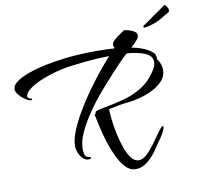

<svg xmlns="http://www.w3.org/2000/svg" viewBox="-86 -847 1025 985"><g transform="rotate(-10 426.0 -354.5)"><path d="M539 47Q513 46 491 23Q469 0 451.5 -36Q434 -72 420.5 -114Q407 -156 398 -196Q389 -236 383 -266Q385 -267 387 -268Q389 -269 391 -270Q387 -275 393.5 -280Q400 -285 422 -289Q479 -299 534.5 -313Q590 -327 638 -356.5Q686 -386 719 -441Q731 -460 731 -479Q731 -511 693 -526.5Q655 -542 600 -546Q593 -540 587 -534.5Q581 -529 576 -524Q550 -498 514 -459Q478 -420 439 -374.5Q400 -329 367 -280.5Q334 -232 313 -186Q292 -140 292 -101Q292 -82 298 -68.5Q304 -55 326 -55V-47Q320 -44 313 -44Q296 -44 283 -57.5Q270 -71 263 -89.5Q256 -108 256 -122Q256 -155 273 -198.5Q290 -242 318 -290Q346 -338 379.5 -385.5Q413 -433 447 -475Q481 -517 509 -548Q447 -547 393 -541.5Q339 -536 316 -533Q273 -528 228 -516Q183 -504 144.5 -487.5Q106 -471 82.5 -452.5Q59 -434 59 -416Q59 -411 65 -407Q71 -403 78 -403Q81 -400 81 -398Q81 -393 70 -395Q59 -397 42.5 -408.5Q26 -420 13.5 -436Q1 -452 1 -464Q1 -484 24.5 -501.5Q48 -519 87.5 -533.5Q127 -548 176 -558.5Q225 -569 276 -575Q312 -580 358 -582.5Q404 -585 453 -585Q498 -585 541 -582L544 -585Q538 -591 538 -599Q538 -612 551.5 -624.5Q565 -637 581 -647.5Q597 -658 606 -665Q615 -665 631 -660.5Q647 -656 659.5 -648Q672 -640 672 -628Q672 -623 670 -617Q666 -608 654.5 -596Q643 -584 628 -571Q654 -566 676.5 -558.5Q699 -551 716 -540Q740 -526 744.5 -514Q749 -502 748 -494Q747 -486 752 -485Q769 -457 769 -430Q769 -398 746.5 -373.5Q724 -349 690.5 -333Q657 -317 622 -308Q587 -299 562 -297Q546 -296 517 -291Q488 -286 461 -280V-279Q461 -263 464.5 -229.5Q468 -196 476 -156Q484 -116 496.5 -79Q509 -42 526.5 -18.5Q544 5 567 5Q592 5 620 -26Q646 -55 666.5 -85Q687 -115 693 -122Q711 -147 718 -147Q723 -147 717.5 -130.5Q712 -114 698 -93Q688 -80 675.5 -61Q663 -42 649 -22Q626 9 599 28.5Q572 48 539 47ZM714 -660Q706 -660 708 -667Q709 -669 710.5 -671Q712 -673 715 -674Q725 -681 746 -695.5Q767 -710 779 -719Q793 -728 807 -738Q821 -748 830 -755Q832 -755 832.5 -755.5Q833 -756 834 -756Q839 -755 845.5 -745Q852 -735 852 -727Q852 -719 845 -715Q833 -708 822.5 -702Q812 -696 795 -686Q782 -679 759.5 -671Q737 -663 714 -660Z"/></g></svg>

Font: The Nautigal
Style: Bold
Weight: 700
Designer: Robert E. Leuschke
Foundry: Robert E. Leuschke
Version: Version 1.100; ttfautohint (v1.8.3)